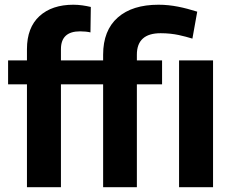

<svg xmlns="http://www.w3.org/2000/svg" viewBox="-20 -780 970 800"><path d="M233.9 -428.7H409.7V0H550.3V-428.7H655.3V-528.3H550.3V-552.2C550.3 -611.8 583.5 -641.6 649.4 -641.6C707.5 -641.6 746.1 -629.4 781.7 -619.1L801.8 -731.4C746.6 -748.5 696.8 -760.3 640.6 -760.3C567.9 -760.3 511.2 -742.7 470.7 -707C430.2 -671.4 409.7 -619.6 409.7 -552.2V-528.3H233.9V-575.2C233.9 -624.5 260.3 -649.4 313.5 -649.4C330.6 -649.4 344.7 -647.9 356.9 -645L358.4 -751C335.4 -756.3 311.5 -760.3 285.6 -760.3C226.6 -760.3 179.2 -744.6 144.5 -712.9C109.9 -681.2 92.3 -635.3 92.3 -575.2V-528.3H13.7V-428.7H92.3V0H233.9ZM726.1 -528.3V0H867.7V-528.3Z"/></svg>

Font: Vazirmatn
Style: Bold
Weight: 700
Designer: Saber Rastikerdar
Foundry: Saber Rastikerdar
Version: Version 33.003